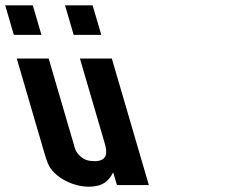

<svg xmlns="http://www.w3.org/2000/svg" viewBox="-189 -696 868 722"><path d="M236.6 -48 250.7 0H370.7L231.5 -476H111.5L205.7 -154C214.4 -124 216.1 -90 166.9 -90C145.2 -90 128.5 -95 116.9 -105C94.2 -124.4 92.8 -137.9 88.2 -154L-6 -476H-126L-21.3 -118C-16.4 -101.3 -12.1 -88.7 -8.3 -80C13.9 -29.1 85.3 6 143.7 6C203 6 222 -20.1 236.6 -48ZM88 -565H191.8L159.3 -676H55.6ZM-137 -565H-33.2L-65.7 -676H-169.4Z"/></svg>

Font: Din Kursivschrift
Style: BreitLeft
Weight: 400
Version: Version 1.089